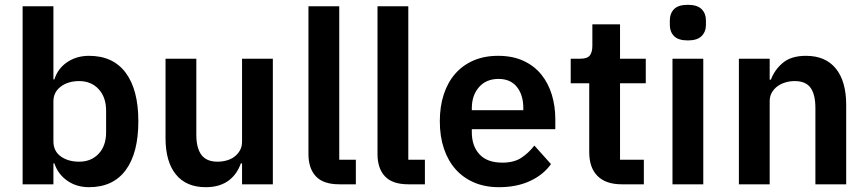

<svg xmlns="http://www.w3.org/2000/svg" viewBox="-20 -766 3605 798"><path d="M74 -740H202V-436H206Q220 -481 259 -507.5Q298 -534 350 -534Q450 -534 502.5 -463.5Q555 -393 555 -262Q555 -130 502.5 -59Q450 12 350 12Q298 12 259.5 -15Q221 -42 206 -87H202V0H74ZM309 -94Q359 -94 390 -127Q421 -160 421 -216V-306Q421 -362 390 -395.5Q359 -429 309 -429Q263 -429 232.5 -406Q202 -383 202 -345V-179Q202 -138 232.5 -116Q263 -94 309 -94Z M986 -87H981Q974 -67 962.5 -49.5Q951 -32 933.5 -18Q916 -4 891.5 4Q867 12 835 12Q754 12 711 -41Q668 -94 668 -192V-522H796V-205Q796 -151 817 -122.5Q838 -94 884 -94Q903 -94 921.5 -99Q940 -104 954 -114.5Q968 -125 977 -140.5Q986 -156 986 -177V-522H1114V0H986Z M1390 0Q1324 0 1293 -33Q1262 -66 1262 -126V-740H1390V-102H1459V0Z M1677 0Q1611 0 1580 -33Q1549 -66 1549 -126V-740H1677V-102H1746V0Z M2054 12Q1996 12 1950.5 -7.5Q1905 -27 1873.5 -62.5Q1842 -98 1825 -148.5Q1808 -199 1808 -262Q1808 -324 1824.5 -374Q1841 -424 1872 -459.5Q1903 -495 1948 -514.5Q1993 -534 2050 -534Q2111 -534 2156 -513Q2201 -492 2230 -456Q2259 -420 2273.5 -372.5Q2288 -325 2288 -271V-229H1941V-216Q1941 -159 1973 -124.5Q2005 -90 2068 -90Q2116 -90 2146.5 -110Q2177 -130 2201 -161L2270 -84Q2238 -39 2182.5 -13.5Q2127 12 2054 12ZM2052 -438Q2001 -438 1971 -404Q1941 -370 1941 -316V-308H2155V-317Q2155 -371 2128.5 -404.5Q2102 -438 2052 -438Z M2564 0Q2498 0 2463.5 -34.5Q2429 -69 2429 -133V-420H2352V-522H2392Q2421 -522 2431.5 -535.5Q2442 -549 2442 -576V-665H2557V-522H2664V-420H2557V-102H2656V0Z M2839 -598Q2799 -598 2781.5 -616Q2764 -634 2764 -662V-682Q2764 -710 2781.5 -728Q2799 -746 2839 -746Q2878 -746 2896 -728Q2914 -710 2914 -682V-662Q2914 -634 2896 -616Q2878 -598 2839 -598ZM2775 -522H2903V0H2775Z M3051 0V-522H3179V-435H3184Q3200 -477 3234.5 -505.5Q3269 -534 3330 -534Q3411 -534 3454 -481Q3497 -428 3497 -330V0H3369V-317Q3369 -373 3349 -401Q3329 -429 3283 -429Q3263 -429 3244.5 -423.5Q3226 -418 3211.5 -407.5Q3197 -397 3188 -381.5Q3179 -366 3179 -345V0Z"/></svg>

Font: IBMPlexSans-SemiBold
Style: Regular
Weight: 600
Designer: Mike Abbink, Paul van der Laan, Pieter van Rosmalen
Foundry: Bold Monday
Version: Version 3.1